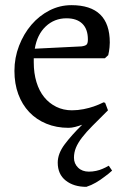

<svg xmlns="http://www.w3.org/2000/svg" viewBox="-20 -484 488 745"><path d="M415 178Q401 191 384 203Q370 214 352 224.5Q334 235 315 241Q266 241 235 216.5Q204 192 204 147Q204 112 231 76Q258 40 299 0Q285 5 271.5 8.5Q258 12 246 12Q199 12 160 -4Q121 -20 93.5 -49Q66 -78 51 -118.5Q36 -159 36 -209Q36 -260 54 -306.5Q72 -353 102 -388Q132 -423 172 -443.5Q212 -464 257 -464Q406 -464 406 -319Q406 -309 405 -300.5Q404 -292 403 -285Q401 -277 400 -270L387 -258H111V-242Q111 -200 121.5 -165.5Q132 -131 151.5 -107Q171 -83 198.5 -69.5Q226 -56 259 -56Q282 -56 304.5 -60.5Q327 -65 344 -71Q364 -78 382 -87L388 -85L399 -56L398 -55Q364 -21 339 4Q314 29 298 50Q282 71 274.5 89.5Q267 108 267 128Q267 151 283 166.5Q299 182 325 182Q339 182 353 179Q367 176 378 171Q390 166 402 159ZM296 -304Q311 -306 316 -311Q321 -316 321 -331Q321 -371 299.5 -392Q278 -413 238 -413Q191 -413 157.5 -381.5Q124 -350 115 -295Z"/></svg>

Font: Alegreya
Style: Regular
Weight: 400
Designer: Juan Pablo del Peral
Foundry: Juan Pablo del Peral
Version: Version 1.003